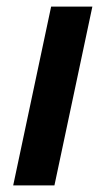

<svg xmlns="http://www.w3.org/2000/svg" viewBox="-20 -562 312 582"><path d="M20 0 135 -542H260L145 0Z"/></svg>

Font: Noto Sans Display SemiBold
Style: Italic
Weight: 600
Italic angle: -12°
Designer: Monotype Design Team
Foundry: Monotype Imaging Inc.
Version: Version 2.003